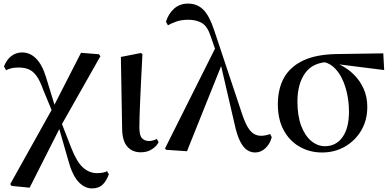

<svg xmlns="http://www.w3.org/2000/svg" viewBox="-20 -833 2181 1069"><path d="M44 202 37 192 277 -238 431 -539 531 -531 539 -520 317 -128 145 212ZM492 216Q451 216 416.5 179Q382 142 359 56L304 -136H295L319 -158L377 -9Q408 70 443 100.5Q478 131 520 131Q536 131 551 128.5Q566 126 576 120L586 137Q573 174 551.5 195Q530 216 492 216ZM275 -202 221 -332Q203 -383 183.5 -410Q164 -437 140 -447Q116 -457 84 -457Q59 -457 43 -453Q27 -449 14 -442L2 -463Q17 -501 43 -521Q69 -541 104 -541Q147 -541 181 -507Q215 -473 236 -404L291 -225H303Z M764 15Q717 15 689 -16.5Q661 -48 660 -116L653 -516L765 -538L773 -531Q768 -439 765 -374Q762 -309 760 -263Q758 -217 757 -183.5Q756 -150 756 -123Q756 -78 771 -63Q786 -48 809 -48Q823 -48 833.5 -51.5Q844 -55 853 -59L863 -42Q854 -21 827.5 -3Q801 15 764 15Z M904 1 899 -7 1185 -578 1218 -482 1021 9ZM1400 16Q1377 16 1356 2.5Q1335 -11 1317 -46Q1299 -81 1285 -147L1208 -479L1205 -481L1154 -628Q1136 -685 1105.5 -704Q1075 -723 1028 -723Q992 -723 964.5 -714Q937 -705 915 -692L904 -712Q918 -757 949.5 -785Q981 -813 1027 -813Q1078 -813 1112 -779Q1146 -745 1172 -666L1328 -198Q1344 -150 1360 -124Q1376 -98 1394 -87.5Q1412 -77 1434 -77Q1444 -77 1458.5 -79.5Q1473 -82 1484 -87L1493 -69Q1483 -31 1457.5 -7.5Q1432 16 1400 16Z M1773 16Q1704 16 1647.5 -16.5Q1591 -49 1559 -109Q1527 -169 1527 -252Q1527 -338 1561 -399.5Q1595 -461 1667 -495.5Q1739 -530 1853 -532L2114 -536L2119 -443L1840 -478L1818 -488Q1724 -488 1680 -427.5Q1636 -367 1636 -268Q1636 -188 1657 -132.5Q1678 -77 1713 -48Q1748 -19 1789 -19Q1851 -19 1887 -69.5Q1923 -120 1923 -211Q1923 -261 1913 -309Q1903 -357 1883.5 -397Q1864 -437 1834.5 -462Q1805 -487 1767 -490L1785 -499Q1831 -493 1874 -472Q1917 -451 1951 -417Q1985 -383 2005 -338Q2025 -293 2025 -238Q2025 -164 1991.5 -107Q1958 -50 1901 -17Q1844 16 1773 16Z"/></svg>

Font: Noto Serif KR SemiBold
Style: Regular
Weight: 600
Designer: Ryoko NISHIZUKA 西塚涼子 (kana & ideographs); Frank Grießhammer (Latin, Greek & Cyrillic); Wenlong ZHANG 张文龙 (bopomofo); San
Foundry: Adobe
Version: Version 2.003-H1;hotconv 1.1.1;makeotfexe 2.6.0